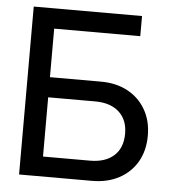

<svg xmlns="http://www.w3.org/2000/svg" viewBox="-49 -695 670 741"><g transform="rotate(5 286.0 -325.0)"><path d="M335.5 -384.5Q395 -384.5 439.5 -360.5Q484 -336.5 509 -293.2Q534 -250 534 -192.5Q534 -134.5 509 -91.2Q484 -48 439 -24Q394 0 334.5 0H52V-650.5H471.5V-572.5H138V-384.5ZM320 -77Q379.5 -77 412.8 -107.2Q446 -137.5 446 -192.5Q446 -246 412.8 -276.2Q379.5 -306.5 320 -306.5H138V-77Z"/></g></svg>

Font: Overused Grotesk
Style: Regular
Weight: 450
Version: Version 0.004